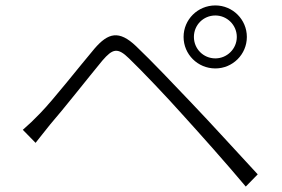

<svg xmlns="http://www.w3.org/2000/svg" viewBox="-20 -729 1040 707"><path d="M694 -593C694 -637 729 -672 773 -672C816 -672 852 -637 852 -593C852 -549 816 -514 773 -514C729 -514 694 -549 694 -593ZM656 -593C656 -529 708 -477 773 -477C837 -477 889 -529 889 -593C889 -657 837 -709 773 -709C708 -709 656 -657 656 -593ZM64 -251 111 -203C125 -220 146 -248 165 -271C213 -326 305 -443 357 -506C395 -550 413 -555 455 -514C501 -470 596 -370 653 -306C721 -231 812 -129 885 -42L929 -87C852 -170 754 -278 686 -349C628 -410 537 -506 481 -559C418 -619 378 -608 328 -550C269 -480 176 -361 127 -311C104 -287 87 -271 64 -251Z"/></svg>

Font: Noto Sans SC Light
Style: Regular
Weight: 300
Designer: Ryoko NISHIZUKA 西塚涼子 (kana, bopomofo & ideographs); Paul D. Hunt (Latin, Greek & Cyrillic); Sandoll Communications 산돌커뮤니
Foundry: Adobe
Version: Version 2.004;hotconv 1.0.118;makeotfexe 2.5.65603